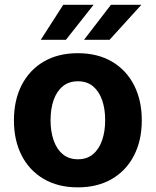

<svg xmlns="http://www.w3.org/2000/svg" viewBox="-20 -776 654 806"><path d="M306.6 10.5Q223.8 10.5 163.6 -24.8Q103.4 -60.1 70.9 -123.4Q38.5 -186.7 38.5 -270.7Q38.5 -355.3 70.9 -418.7Q103.4 -482.1 163.6 -517.4Q223.8 -552.7 306.6 -552.7Q389.6 -552.7 449.9 -517.4Q510.1 -482.1 542.6 -418.7Q575.2 -355.3 575.2 -270.7Q575.2 -186.7 542.6 -123.4Q510.1 -60.1 449.9 -24.8Q389.6 10.5 306.6 10.5ZM307.2 -107.4Q345.1 -107.4 370.4 -128.6Q395.7 -149.8 408.6 -187Q421.5 -224.1 421.5 -271.3Q421.5 -319.1 408.6 -356Q395.7 -392.8 370.4 -413.8Q345.1 -434.8 307.2 -434.8Q269.2 -434.8 243.6 -413.8Q218 -392.8 205.1 -356Q192.2 -319.1 192.2 -271.3Q192.2 -224.1 205.1 -187Q218 -149.8 243.6 -128.6Q269.2 -107.4 307.2 -107.4ZM332.8 -609 445.7 -755.9H573.4L440 -609ZM151.2 -609 245.5 -755.9H372.9L256.8 -609Z"/></svg>

Font: Inter V
Style: 
Weight: 400
Designer: Rasmus Andersson
Foundry: rsms
Version: Version 4.000;git-a3f224843